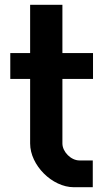

<svg xmlns="http://www.w3.org/2000/svg" viewBox="-20 -783 433 803"><path d="M368 0H289C198 0 106 -92 106 -183V-453H23V-561H106V-763H241V-561H369V-453H241V-183C241 -148 277 -112 312 -112H368Z"/></svg>

Font: Swile Sans
Style: Bold
Weight: 700
Designer: Lord
Foundry: Lord
Version: Version 1.477;FEAKit 1.0